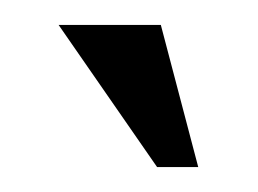

<svg xmlns="http://www.w3.org/2000/svg" viewBox="-20 -703 207 154"><path d="M106 -569 27 -683H109L139 -569Z"/></svg>

Font: Moniqa ExtBd Paragraph
Style: Regular
Weight: 800
Designer: Rajesh Rajput
Foundry: Rajesh Rajput
Version: Version 1.000